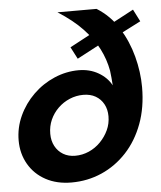

<svg xmlns="http://www.w3.org/2000/svg" viewBox="-53 -776 698 832"><g transform="rotate(-5 296.0 -360.0)"><path d="M565 -375Q565 -287 538.5 -216Q512 -145 465 -94.5Q418 -44 356.5 -17Q295 10 225 10Q161 10 113 -16Q65 -42 38.5 -88Q12 -134 12 -191Q12 -247 35.5 -298Q59 -349 99.5 -388.5Q140 -428 191.5 -450Q243 -472 297 -472Q345 -472 382.5 -450.5Q420 -429 439 -394Q438 -411 436.5 -426.5Q435 -442 433 -458Q424 -508 400.5 -554Q377 -600 335.5 -644Q294 -688 228 -730H398Q456 -694 492.5 -635.5Q529 -577 547 -509Q565 -441 565 -375ZM151 -208Q151 -178 163.5 -154.5Q176 -131 198.5 -117.5Q221 -104 251 -104Q282 -104 310.5 -116.5Q339 -129 361 -151.5Q383 -174 396 -202Q409 -230 409 -262Q409 -292 396.5 -315Q384 -338 361.5 -351Q339 -364 308 -364Q277 -364 248.5 -352Q220 -340 198 -318.5Q176 -297 163.5 -269Q151 -241 151 -208ZM582 -660 463 -599 419 -586 298 -522 271 -574 389 -637 431 -647 555 -713Z"/></g></svg>

Font: Raleway Thin
Style: Bold Italic
Weight: 700
Italic angle: -12°
Version: Version 4.026